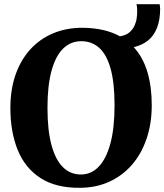

<svg xmlns="http://www.w3.org/2000/svg" viewBox="-20 -885 784 916"><path d="M362 11Q246 12 172.5 -36Q99 -84 64.2 -170.2Q29.5 -256.5 29.5 -370Q29.5 -457.5 54 -528Q78.5 -598.5 124 -648.8Q169.5 -699 232.8 -725.8Q296 -752.5 373.5 -752.5Q427.5 -752 472 -741.8Q516.5 -731.5 552 -712Q580.5 -716 597 -730.2Q613.5 -744.5 621.8 -762.8Q630 -781 632.2 -798.8Q634.5 -816.5 634.5 -827Q634.5 -845.5 633.5 -853Q632.5 -860.5 631 -865H741.5Q742.5 -860 743.2 -854.5Q744 -849 744 -843.5Q744 -790 729 -752Q714 -714 685.8 -691.5Q657.5 -669 618 -660Q662.5 -611.5 683.2 -541.5Q704 -471.5 704 -383.5Q704 -296 679.5 -223.8Q655 -151.5 609.8 -99.2Q564.5 -47 501.8 -18.2Q439 10.5 362 11ZM365.5 -52.5Q415.5 -52.5 451.2 -90Q487 -127.5 506.8 -201Q526.5 -274.5 526.5 -382.5Q526.5 -490.5 507.5 -558Q488.5 -625.5 453 -657Q417.5 -688.5 367.5 -688.5Q318 -688.5 282 -654Q246 -619.5 226.2 -548.8Q206.5 -478 206.5 -370.5Q206.5 -262.5 225.8 -192.2Q245 -122 280.5 -87.2Q316 -52.5 365.5 -52.5Z"/></svg>

Font: Merriweather ExtraBold
Style: Regular
Weight: 800
Version: Version 2.100